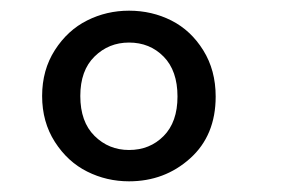

<svg xmlns="http://www.w3.org/2000/svg" viewBox="-20 -720 562 356"><path d="M219.2 -383.8Q177.7 -383.8 141.6 -401.9Q105.5 -419.9 81.8 -456.8Q58.1 -493.7 58.1 -542Q58.1 -590.3 81.8 -627.2Q105.5 -664.1 141.6 -682.1Q177.7 -700.2 219.2 -700.2Q261.7 -700.2 297.9 -681.9Q334 -663.6 356.9 -626.7Q379.9 -589.8 379.9 -541Q379.9 -468.8 332.5 -426.3Q285.2 -383.8 219.2 -383.8ZM219.2 -441.9Q257.8 -441.9 283.4 -467.8Q309.1 -493.7 309.1 -541Q309.1 -588.9 283.4 -615Q257.8 -641.1 219.2 -641.1Q181.6 -641.1 155.3 -615.2Q128.9 -589.4 128.9 -542Q128.9 -494.1 155.3 -468Q181.6 -441.9 219.2 -441.9Z"/></svg>

Font: Fira Sans Book
Style: Regular
Weight: 350
Designer: Carrois Corporate & Edenspiekermann AG
Foundry: Carrois Corporate GbR & Edenspiekermann AG
Version: Version 4.203;PS 004.203;hotconv 1.0.88;makeotf.lib2.5.64775